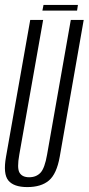

<svg xmlns="http://www.w3.org/2000/svg" viewBox="-31 -756 361 781"><path d="M80 5Q136.5 5 168 -21.8Q199.5 -48.5 212 -118.5L309.5 -675H257L160.5 -127Q151 -72 133.8 -53.5Q116.5 -35 87.5 -35Q59.5 -35 48.5 -53.5Q37.5 -72 47.5 -127L144.5 -675H92L-6.5 -118.5Q-19 -48.5 3 -21.8Q25 5 80 5ZM141.5 -713H282.5L286 -736H146Z"/></svg>

Font: Anybody ExtraCondensed Light
Style: Italic
Weight: 300
Width: 2
Italic angle: -10°
Version: Version 1.113;gftools[0.9.25]